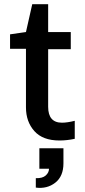

<svg xmlns="http://www.w3.org/2000/svg" viewBox="-20 -661 404 917"><path d="M104 -148V-428H28V-497L104 -508L134 -641H210V-508H318V-426H210V-151Q210 -75 276 -75Q301 -75 337 -84V2Q300 10 264 10Q184 10 144 -35Q104 -80 104 -148ZM151 235V190Q183 191 198.5 177Q214 163 214 145H168V47H283V119Q283 181 244 211.5Q205 242 151 235Z"/></svg>

Font: LT Superior Semi-bold
Style: Regular
Weight: 600
Designer: Daniel Lyons
Foundry: LyonsType
Version: Version 1.0